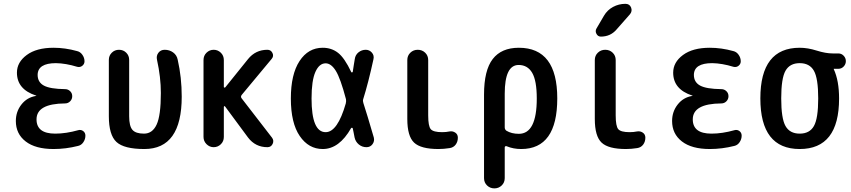

<svg xmlns="http://www.w3.org/2000/svg" viewBox="-20 -785 4540 1024"><path d="M171.9 -273.4Q173.8 -273.4 173.8 -274.4Q173.8 -275.4 171.9 -275.4Q70.3 -308.6 70.3 -397.5Q70.3 -453.1 122.6 -491.7Q174.8 -530.3 265.6 -530.3Q327.1 -530.3 390.6 -512.7Q408.2 -508.8 419.4 -492.7Q430.7 -476.6 430.7 -458Q430.7 -443.4 418.9 -434.1Q407.2 -424.8 391.6 -428.7Q331.1 -447.3 278.3 -448.2Q181.6 -448.2 180.7 -385.7Q180.7 -346.7 213.9 -328.6Q247.1 -310.5 327.1 -309.6Q342.8 -309.6 354 -298.8Q365.2 -288.1 365.2 -272Q365.2 -255.9 354 -244.6Q342.8 -233.4 327.1 -233.4Q174.8 -232.4 174.8 -148.4Q174.8 -72.3 274.4 -72.3Q332 -72.3 397.5 -90.8Q412.1 -94.7 423.8 -85.9Q435.5 -77.1 435.5 -61.5Q435.5 -43 424.8 -26.9Q414.1 -10.7 396.5 -6.8Q331.1 9.8 265.6 9.8Q168.9 9.8 116.7 -30.8Q64.5 -71.3 64.5 -139.6Q64.5 -189.5 94.2 -227.5Q124 -265.6 171.9 -273.4Z M750 9.8Q641.6 9.8 601.1 -27.8Q560.5 -65.4 560.5 -165V-465.8Q560.5 -488.3 576.2 -503.9Q591.8 -519.5 614.7 -519.5Q637.7 -519.5 653.3 -503.9Q668.9 -488.3 668.9 -465.8V-165Q668.9 -112.3 686.5 -92.3Q704.1 -72.3 748 -72.3Q793 -72.3 815.4 -120.6Q837.9 -168.9 837.9 -289.1Q837.9 -373 817.4 -465.8Q812.5 -487.3 824.7 -503.4Q836.9 -519.5 858.4 -519.5Q883.8 -519.5 903.3 -505.4Q922.9 -491.2 927.7 -466.8Q949.2 -372.1 949.2 -269.5Q949.2 9.8 750 9.8Z M1065.4 -54.7V-464.8Q1065.4 -488.3 1081.5 -503.9Q1097.7 -519.5 1119.6 -519.5Q1141.6 -519.5 1157.7 -503.9Q1173.8 -488.3 1173.8 -464.8V-321.3Q1173.8 -318.4 1176.8 -317.9Q1179.7 -317.4 1181.6 -319.3L1302.7 -469.7Q1342.8 -519.5 1406.2 -519.5Q1424.8 -519.5 1433.1 -502.4Q1441.4 -485.4 1428.7 -470.7L1269.5 -279.3Q1261.7 -269.5 1268.6 -260.7L1430.7 -50.8Q1442.4 -35.2 1434.1 -17.6Q1425.8 0 1406.2 0Q1341.8 0 1302.7 -51.8L1180.7 -216.8Q1177.7 -220.7 1174.8 -217.8Q1173.8 -216.8 1173.8 -214.8V-54.7Q1173.8 -31.2 1157.7 -15.6Q1141.6 0 1119.6 0Q1097.7 0 1081.5 -16.1Q1065.4 -32.2 1065.4 -54.7Z M1716.8 -447.3Q1682.6 -447.3 1662.1 -401.4Q1641.6 -355.5 1641.6 -259.8Q1641.6 -80.1 1716.8 -80.1Q1780.3 -80.1 1824.2 -233.4Q1827.1 -246.1 1825.2 -255.9Q1795.9 -367.2 1771 -407.2Q1746.1 -447.3 1716.8 -447.3ZM1701.2 9.8Q1626 9.8 1578.6 -59.6Q1531.2 -128.9 1531.2 -259.8Q1531.2 -388.7 1577.6 -459.5Q1624 -530.3 1701.2 -530.3Q1748 -530.3 1782.7 -503.4Q1817.4 -476.6 1853.5 -400.4Q1857.4 -396.5 1861.3 -401.4Q1863.3 -413.1 1866.7 -437Q1870.1 -460.9 1872.1 -469.7Q1875 -492.2 1892.1 -505.9Q1909.2 -519.5 1930.7 -519.5Q1950.2 -519.5 1963.4 -504.4Q1976.6 -489.3 1971.7 -468.8Q1944.3 -342.8 1917 -255.9Q1914.1 -247.1 1918 -235.4Q1937.5 -175.8 1973.6 -51.8Q1978.5 -32.2 1966.8 -16.1Q1955.1 0 1934.6 0Q1911.1 0 1893.6 -14.6Q1876 -29.3 1871.1 -51.8Q1869.1 -61.5 1865.7 -79.6Q1862.3 -97.7 1861.3 -100.6Q1860.4 -103.5 1856.9 -103.5Q1853.5 -103.5 1852.5 -101.6Q1789.1 9.8 1701.2 9.8Z M2318.4 9.8Q2224.6 9.8 2188.5 -24.4Q2152.3 -58.6 2152.3 -150.4V-464.8Q2152.3 -488.3 2168.5 -503.9Q2184.6 -519.5 2208 -519.5Q2231.4 -519.5 2247.6 -503.9Q2263.7 -488.3 2263.7 -464.8V-169.9Q2263.7 -112.3 2277.3 -96.2Q2291 -80.1 2337.9 -80.1Q2359.4 -80.1 2377.9 -84Q2394.5 -86.9 2408.2 -77.6Q2421.9 -68.4 2421.9 -50.8Q2421.9 -29.3 2410.2 -13.7Q2398.4 2 2377.9 4.9Q2346.7 9.8 2318.4 9.8Z M2671.9 -285.2V-105.5Q2671.9 -94.7 2680.7 -87.9Q2708 -71.3 2747.1 -71.3Q2842.8 -71.3 2842.8 -259.8Q2842.8 -354.5 2818.4 -396.5Q2793.9 -438.5 2746.1 -438.5Q2671.9 -438.5 2671.9 -285.2ZM2561.5 165V-280.3Q2561.5 -410.2 2607.9 -470.2Q2654.3 -530.3 2747.1 -530.3Q2952.1 -530.3 2952.1 -260.3Q2952.1 9.8 2759.8 9.8Q2717.8 9.8 2682.6 -4.9Q2678.7 -6.8 2675.3 -4.9Q2671.9 -2.9 2671.9 1V165Q2671.9 188.5 2655.8 204.1Q2639.6 219.7 2616.7 219.7Q2593.8 219.7 2577.6 204.1Q2561.5 188.5 2561.5 165Z M3318.4 9.8Q3224.6 9.8 3188.5 -24.4Q3152.3 -58.6 3152.3 -150.4V-464.8Q3152.3 -488.3 3168.5 -503.9Q3184.6 -519.5 3208 -519.5Q3231.4 -519.5 3247.6 -503.9Q3263.7 -488.3 3263.7 -464.8V-169.9Q3263.7 -112.3 3277.3 -96.2Q3291 -80.1 3337.9 -80.1Q3359.4 -80.1 3377.9 -84Q3394.5 -86.9 3408.2 -77.6Q3421.9 -68.4 3421.9 -50.8Q3421.9 -29.3 3410.2 -13.7Q3398.4 2 3377.9 4.9Q3346.7 9.8 3318.4 9.8ZM3184.6 -589.8Q3168.9 -589.8 3161.1 -604.5Q3153.3 -619.1 3161.1 -632.8L3201.2 -701.2Q3218.8 -731.4 3249.5 -748Q3280.3 -764.6 3315.4 -764.6Q3337.9 -764.6 3345.7 -745.1Q3353.5 -725.6 3339.8 -709L3267.6 -627Q3235.4 -589.8 3184.6 -589.8Z M3671.9 -273.4Q3673.8 -273.4 3673.8 -274.4Q3673.8 -275.4 3671.9 -275.4Q3570.3 -308.6 3570.3 -397.5Q3570.3 -453.1 3622.6 -491.7Q3674.8 -530.3 3765.6 -530.3Q3827.1 -530.3 3890.6 -512.7Q3908.2 -508.8 3919.4 -492.7Q3930.7 -476.6 3930.7 -458Q3930.7 -443.4 3918.9 -434.1Q3907.2 -424.8 3891.6 -428.7Q3831.1 -447.3 3778.3 -448.2Q3681.6 -448.2 3680.7 -385.7Q3680.7 -346.7 3713.9 -328.6Q3747.1 -310.5 3827.1 -309.6Q3842.8 -309.6 3854 -298.8Q3865.2 -288.1 3865.2 -272Q3865.2 -255.9 3854 -244.6Q3842.8 -233.4 3827.1 -233.4Q3674.8 -232.4 3674.8 -148.4Q3674.8 -72.3 3774.4 -72.3Q3832 -72.3 3897.5 -90.8Q3912.1 -94.7 3923.8 -85.9Q3935.5 -77.1 3935.5 -61.5Q3935.5 -43 3924.8 -26.9Q3914.1 -10.7 3896.5 -6.8Q3831.1 9.8 3765.6 9.8Q3668.9 9.8 3616.7 -30.8Q3564.5 -71.3 3564.5 -139.6Q3564.5 -189.5 3594.2 -227.5Q3624 -265.6 3671.9 -273.4Z M4320.8 -407.7Q4297.9 -448.2 4245.1 -448.2Q4192.4 -448.2 4169.4 -407.7Q4146.5 -367.2 4146.5 -260.3Q4146.5 -153.3 4169.4 -112.8Q4192.4 -72.3 4245.1 -72.3Q4297.9 -72.3 4320.8 -112.8Q4343.8 -153.3 4343.8 -260.3Q4343.8 -367.2 4320.8 -407.7ZM4245.1 -530.3Q4288.1 -530.3 4335.9 -515.1Q4383.8 -500 4420.9 -500H4451.2Q4467.8 -500 4479.5 -487.8Q4491.2 -475.6 4491.2 -459Q4491.2 -442.4 4479.5 -430.2Q4467.8 -418 4451.2 -418H4428.7H4426.8V-416Q4455.1 -354.5 4455.1 -259.8Q4455.1 9.8 4245.1 9.8Q4035.2 9.8 4035.2 -260.3Q4035.2 -530.3 4245.1 -530.3Z"/></svg>

Font: Rounded-X Mgen+ 1mn medium
Style: Regular
Weight: 500
Designer: [Source Han Sans]
Ryoko NISHIZUKA  (kana & ideographs); Paul D. Hunt (Latin, Greek & Cyrillic); Wenlong ZHANG  (bopomofo
Version: Version 1.059.20150602